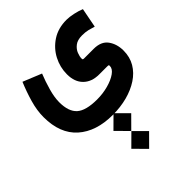

<svg xmlns="http://www.w3.org/2000/svg" viewBox="-270 -553 1261 1261"><g transform="rotate(-45 360.5 77.5)"><path d="M279.3 320.8 361.8 238.8 444.3 320.8 361.8 403.8ZM279.3 486.8 361.8 404.8 444.3 486.8 361.8 569.8ZM214.4 -277.3Q193.4 -225.6 177 -167.5Q160.6 -109.4 160.6 -64.5Q160.6 22.9 203.4 60.8Q246.1 98.6 348.6 99.1Q403.8 99.1 452.9 85.7Q502 72.3 533.2 50.3Q564.5 28.3 564.5 2Q564.5 -4.9 562.3 -6.3Q560.1 -7.8 545.9 -7.8H475.6Q406.2 -7.8 366.2 -47.6Q326.2 -87.4 326.2 -157.7Q326.2 -223.6 356.7 -282Q387.2 -340.3 443.4 -377Q499.5 -413.6 577.1 -413.6Q604 -413.6 639.4 -406Q674.8 -398.4 703.1 -386.7L676.8 -250.5Q655.8 -257.3 631.8 -263.2Q607.9 -269 577.1 -269Q534.2 -269 510.3 -250.2Q486.3 -231.4 476.8 -206.5Q467.3 -181.6 467.3 -164.1Q467.3 -156.2 469.7 -154.3Q472.2 -152.3 480.5 -152.3H568.4Q637.7 -152.3 668.7 -109.4Q699.7 -66.4 699.7 -5.9Q699.7 54.2 672.4 100.6Q645 147 596.7 178.7Q548.3 210.4 485.4 227.1Q422.4 243.7 351.1 243.7Q197.3 243.7 107.9 164.3Q18.6 85 18.6 -67.9Q18.6 -129.4 38.1 -197.3Q57.6 -265.1 85 -330.1Z"/></g></svg>

Font: Vazir Black WOL
Style: Black-WOL
Weight: 900
Designer: Saber Rastikerdar
Foundry: Saber Rastikerdar
Version: Version 30.0.0